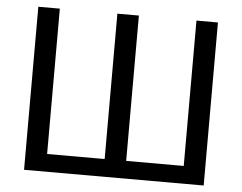

<svg xmlns="http://www.w3.org/2000/svg" viewBox="-51 -773 1051 834"><g transform="rotate(5 474.5 -355.5)"><path d="M83 -710.9H176.8V-77.1H427.7V-710.9H521.5V-77.1H772.5V-710.9H866.2V0H83Z"/></g></svg>

Font: RobotoFlex
Style: Regular
Weight: 400
Designer: Berlow after Robertson
Foundry: Google
Version: Version 2.136